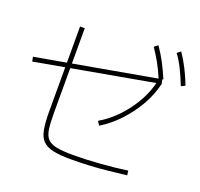

<svg xmlns="http://www.w3.org/2000/svg" viewBox="-141 -989 1161 1112"><g transform="rotate(20 440.0 -433.0)"><path d="M192.2 -245.6V-771.1H221.1V-247.8Q221.1 -186.7 226.7 -148.9Q232.2 -111.1 251.1 -91.7Q270 -72.2 307.8 -65Q345.6 -57.8 406.7 -57.8Q483.3 -57.8 572.2 -64.4Q661.1 -71.1 740 -82.2L743.3 -54.4Q688.9 -47.8 630.6 -41.7Q572.2 -35.6 514.4 -32.8Q456.7 -30 403.3 -30Q336.7 -30 295.6 -38.9Q254.4 -47.8 231.7 -70Q208.9 -92.2 200.6 -135Q192.2 -177.8 192.2 -245.6ZM1.1 -485.6 -4.4 -513.3 743.3 -646.7H744.4L750 -620ZM476.7 -293.3Q538.9 -330 588.3 -382.8Q637.8 -435.6 672.8 -497.8Q707.8 -560 722.2 -626.7L750 -620Q733.3 -548.9 696.1 -483.9Q658.9 -418.9 607.2 -363.3Q555.6 -307.8 492.2 -268.9ZM725.6 -636.7Q703.3 -690 680.6 -730.6Q657.8 -771.1 633.3 -806.7L655.6 -824.4Q684.4 -783.3 706.7 -741.1Q728.9 -698.9 750 -648.9ZM858.9 -645.6Q836.7 -701.1 816.1 -742.8Q795.6 -784.4 770 -818.9L792.2 -835.6Q820 -794.4 841.7 -751.7Q863.3 -708.9 883.3 -657.8Z"/></g></svg>

Font: Paperlogy 1 Thin
Style: Regular
Weight: 250
Designer: redesigned by Lee Juim, glyphs from Gmarket Sans & Montserrat
Foundry: PT&
Version: Version 1.001